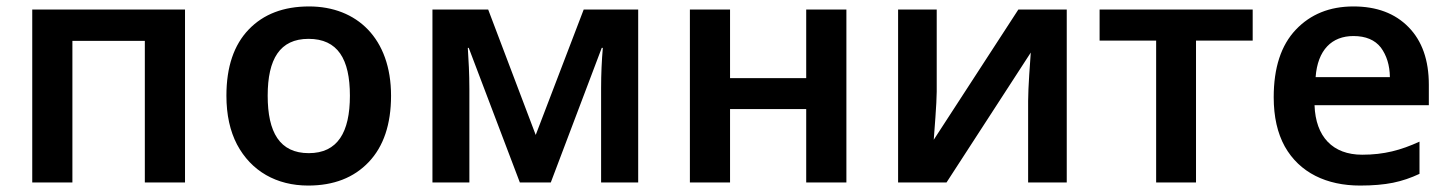

<svg xmlns="http://www.w3.org/2000/svg" viewBox="-20 -572 4546 602"><path d="M81.1 -542V0H207V-443.8H434.1V0H560.1V-542Z M1206.1 -272C1206.1 -451.7 1098.6 -551.8 949.2 -551.8C869.1 -551.8 806.2 -527.8 759.8 -479.5C713.4 -431.2 689.9 -362.3 689.9 -272C689.9 -211.9 701.2 -161.1 723.1 -119.1C767.6 -35.2 847.2 9.8 946.3 9.8C1025.9 9.8 1089.4 -14.6 1136.2 -64C1182.6 -112.8 1206.1 -182.1 1206.1 -272ZM819.3 -272C819.3 -386.7 857.4 -450.2 947.3 -450.2C1039.1 -450.2 1077.1 -386.7 1077.1 -272C1077.1 -157.2 1038.6 -91.8 948.2 -91.8C856.9 -91.8 819.3 -157.2 819.3 -272Z M1810.1 -542 1659.7 -148.9 1510.7 -542H1335.9V0H1451.7V-292C1451.7 -341.3 1449.2 -383.3 1446.8 -421.9H1449.7L1609.9 0H1707L1866.7 -421.9H1870.1C1866.7 -382.3 1864.7 -340.3 1864.7 -295.9V0H1981V-542Z M2143.1 -542V0H2269V-230H2507.8V0H2633.8V-542H2507.8V-327.1H2269V-542Z M2917 -542H2795.9V0H2947.8L3211.9 -407.2C3210 -380.9 3203.6 -297.4 3203.6 -254.9V0H3324.7V-542H3172.9L2907.7 -133.8C2909.2 -154.8 2917 -250 2917 -284.2Z M3907.7 -542H3427.7V-444.8H3605V0H3730V-444.8H3907.7Z M4223.6 -551.8C4148.9 -551.8 4088.9 -527.3 4043 -479C3996.6 -430.2 3973.6 -359.4 3973.6 -267.1C3973.6 -205.6 3985.4 -154.3 4008.3 -112.8C4054.7 -30.3 4139.6 9.8 4244.6 9.8C4284.7 9.8 4318.8 6.8 4347.7 1C4376.5 -4.9 4403.8 -14.2 4430.7 -26.9V-127.9C4372.1 -101.1 4319.8 -86.9 4251 -86.9C4158.7 -86.9 4105 -143.1 4101.6 -242.2H4460V-306.2C4460 -383.3 4439 -443.4 4396.5 -486.8C4354 -530.3 4296.4 -551.8 4223.6 -551.8ZM4223.6 -459C4262.2 -459 4291 -446.8 4309.6 -422.9C4327.6 -398.4 4337.4 -367.7 4337.9 -330.1H4105C4111.3 -415.5 4155.8 -459 4223.6 -459Z"/></svg>

Font: Noto Reveo Sans
Style: Regular
Weight: 600
Designer: Monotype Design Team
Foundry: Monotype Imaging Inc.
Version: Version 2.007